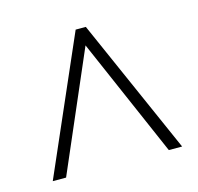

<svg xmlns="http://www.w3.org/2000/svg" viewBox="-68 -790 546 529"><g transform="rotate(-15 205.5 -525.5)"><path d="M190 -719H219L390 -332H352L205 -670L59 -332H21Z"/></g></svg>

Font: Noto Sans Devanagari ExtraCondensed ExtraLight
Style: Regular
Weight: 200
Width: 2
Designer: Jelle Bosma - Monotype Design Team
Foundry: Monotype Imaging Inc.
Version: Version 2.004; ttfautohint (v1.8.4.7-5d5b)